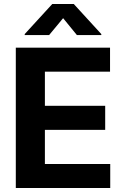

<svg xmlns="http://www.w3.org/2000/svg" viewBox="-20 -947 629 967"><path d="M59.6 -707H534.2V-585.9H206.1V-414.1H509.8V-293H206.1V-121.1H535.2V0H59.6ZM297.9 -855.5 227.5 -770.5H104.5V-775.4L243.2 -926.8H351.6L490.2 -775.4V-770.5H367.2Z"/></svg>

Font: Pretendard
Style: Bold
Weight: 700
Designer: Base glyphs from Inter by Rasmus Andersson; Hangeul glyphs from Noto Sans CJK(Source Han Sans) by Jang Soo-young and Kan
Foundry: Kil Hyung-jin
Version: Version 1.309